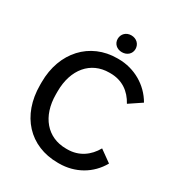

<svg xmlns="http://www.w3.org/2000/svg" viewBox="-203 -1005 1068 1148"><g transform="rotate(30 331.0 -431.0)"><path d="M368 -755C404 -755 430 -779 430 -812C430 -846 404 -871 368 -871C333 -871 307 -846 307 -812C307 -779 333 -755 368 -755ZM367 9H375C486 9 582 -46 635 -140L554 -198C517 -132 456 -89 377 -89H367C238 -89 153 -188 153 -340V-360C153 -513 238 -612 365 -612H373C454 -612 513 -570 549 -503L634 -560C581 -653 481 -710 373 -710H364C177 -710 43 -567 43 -360V-341C43 -131 172 9 367 9Z"/></g></svg>

Font: Fixel Text Medium
Style: Regular
Weight: 500
Width: 4
Designer: AlfaBravo + MacPaw
Foundry: Kyrylo Tkachov, Marchela Mozhyna, Serhii Makarenko, Maria Weinstein, Zakhar Kryvoshyya
Version: Version 1.211